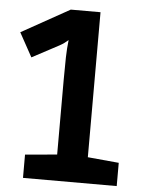

<svg xmlns="http://www.w3.org/2000/svg" viewBox="-52 -756 604 798"><g transform="rotate(5 250.0 -357.0)"><path d="M465 0V-97L335 -109V-714H211L10 -602L65 -502L142 -543Q161 -553 178.5 -562.5Q196 -572 213 -587Q209 -553 208 -515Q207 -477 207 -422V-109L74 -97V0Z"/></g></svg>

Font: Noto Sans Mono UI Condensed
Style: Bold
Weight: 700
Width: 3
Designer: Monotype Design team
Foundry: Monotype Imaging Inc.
Version: 1.000